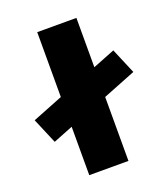

<svg xmlns="http://www.w3.org/2000/svg" viewBox="-134 -826 806 921"><g transform="rotate(-20 269.0 -365.0)"><path d="M62 -207 7 -337 476 -523 531 -393ZM163 0V-730H363V0Z"/></g></svg>

Font: M PLUS 2 Black
Style: Regular
Weight: 900
Designer: Coji Morishita
Foundry: UNDERFOREST DESIGN
Version: Version 1.001